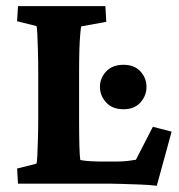

<svg xmlns="http://www.w3.org/2000/svg" viewBox="-20 -593 578 620"><path d="M486.3 6.8Q461.9 3.9 432.6 2.9Q403.3 2 377 1Q350.6 0 334 0H38.1L35.2 -48.8L97.7 -64.5Q99.6 -69.3 100.6 -91.3Q101.6 -113.3 102.5 -146Q103.5 -178.7 103.5 -214.8V-358.4Q103.5 -396.5 102.5 -428.7Q101.6 -460.9 100.6 -482.4Q99.6 -503.9 97.7 -508.8L35.2 -524.4L38.1 -573.2H320.3L323.2 -522.5L242.2 -507.8Q241.2 -504.9 239.3 -484.4Q237.3 -463.9 236.3 -431.2Q235.4 -398.4 235.4 -358.4V-214.8Q235.4 -157.2 236.3 -123Q237.3 -88.9 239.3 -76.2Q255.9 -73.2 273.9 -72.3Q292 -71.3 317.4 -71.3H353.5Q375 -71.3 391.6 -73.2Q408.2 -75.2 418.9 -77.1L473.6 -183.6L534.2 -168ZM378.9 -240.2Q342.8 -240.2 322.8 -262.2Q302.7 -284.2 302.7 -312.5Q302.7 -340.8 322.8 -362.3Q342.8 -383.8 378.9 -383.8Q414.1 -383.8 433.6 -362.3Q453.1 -340.8 453.1 -312.5Q453.1 -284.2 433.6 -262.2Q414.1 -240.2 378.9 -240.2Z"/></svg>

Font: Crimson Pro
Style: Bold
Weight: 700
Designer: Jacques Le Bailly
Foundry: Baron von Fonthausen
Version: Version 1.003